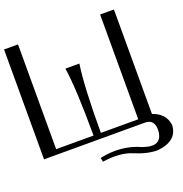

<svg xmlns="http://www.w3.org/2000/svg" viewBox="-158 -872 1147 1202"><g transform="rotate(-20 415.0 -271.0)"><path d="M0 -732V0H674C714 0.7 734 24 734 70C731.3 145.3 688 168 604 138C522.7 100.7 433.3 92.3 336 113L342 140C420.7 128 486.7 133.3 540 156C593.3 178.7 643 190 689 190C779 180.7 825 141 827 71C820.3 19 788.7 -16.7 732 -36V-732H640V-34H391C391 -239.3 398.3 -390.7 413 -488H320C334.7 -390.7 342 -239.3 342 -34H93V-732Z"/></g></svg>

Font: Neocyr
Style: Regular
Weight: 400
Designer: Viktar Palstsiuk <vipals@gmail.com>
Version: 1.00